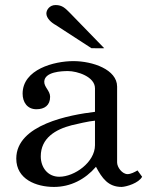

<svg xmlns="http://www.w3.org/2000/svg" viewBox="-20 -719 596 754"><path d="M43.9 -96.2C43.9 -15.1 122.1 15.1 191.9 15.1C256.8 15.1 314 -14.2 356.9 -64C380.9 -19 404.8 15.1 458 15.1C477.1 14.2 524.9 0 538.1 -24.9L520 -49.8C508.8 -43 493.2 -35.2 481 -35.2C460 -35.2 439.9 -62 439.9 -81.1V-378.9C439.9 -445.8 344.2 -479 268.1 -479C192.9 -479 68.8 -446.8 68.8 -351.1C68.8 -317.9 86.9 -290 123 -290C154.8 -290 176.8 -305.2 176.8 -338.9C176.8 -362.8 152.8 -377 153.8 -398.9C155.8 -437 221.2 -439.9 247.1 -439.9C283.2 -439.9 353 -418 353 -372.1V-279.8C254.9 -268.1 43.9 -230 43.9 -96.2ZM140.1 -105C140.1 -176.8 198.2 -210.9 261.2 -227.1C282.2 -231.9 328.1 -243.2 353 -245.1V-148.9C353 -82 272.9 -24.9 212.9 -24.9C167 -24.9 140.1 -62 140.1 -105ZM254.9 -668C236.8 -686 225.1 -699.2 198.2 -699.2C174.8 -699.2 162.1 -680.2 162.1 -666C162.1 -647 183.1 -628.9 198.2 -621.1L338.9 -529.8C338.9 -529.8 390.1 -528.8 389.2 -529.8Z"/></svg>

Font: MusGlyphs-Text
Style: Regular
Weight: 400
Version: Version 2.1.1